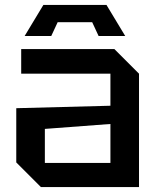

<svg xmlns="http://www.w3.org/2000/svg" viewBox="-20 -759 640 779"><path d="M46 -100V-320L428 -330V-460H66V-560H444L544 -460V0H146ZM162 -236V-98H428V-256ZM188 -613H80L156 -739H412L488 -613H380L354 -669H214Z"/></svg>

Font: Tektur Medium
Style: Regular
Weight: 500
Designer: Adam Jagosz
Foundry: Adam Jagosz
Version: Version 1.005;gftools[0.9.30]